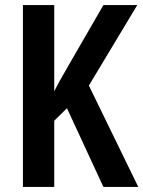

<svg xmlns="http://www.w3.org/2000/svg" viewBox="-20 -734 563 754"><path d="M523 0H386L243 -309L193 -260V0H70V-714H193V-375Q202 -394 216 -419Q230 -444 248 -475L386 -714H519L329 -398Z"/></svg>

Font: Noto Sans Disp Cond SemBd
Style: Regular
Weight: 600
Width: 3
Designer: Monotype Design Team
Foundry: Monotype Imaging Inc.
Version: Version 2.000;GOOG;noto-source:20170915:90ef993387c0; ttfaut